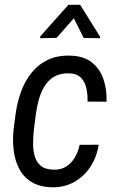

<svg xmlns="http://www.w3.org/2000/svg" viewBox="-20 -770 488 800"><path d="M202.1 -63Q233.9 -62 256.1 -76.2Q278.3 -90.3 292 -114.3Q305.7 -138.2 312 -166.5L391.1 -167Q383.8 -117.2 357.7 -76.7Q331.5 -36.1 290.5 -12.5Q249.5 11.2 197.3 10.3Q144.5 9.3 110.8 -12Q77.1 -33.2 59.3 -68.1Q41.5 -103 36.6 -146Q31.7 -189 37.1 -234.4L44.9 -293.9Q51.3 -342.3 67.4 -387Q83.5 -431.6 111.1 -466.3Q138.7 -501 179 -520.5Q219.2 -540 273.9 -538.1Q329.1 -536.6 362.8 -509.8Q396.5 -482.9 411.1 -439.7Q425.8 -396.5 423.8 -346.2L344.7 -346.7Q345.7 -374 340.3 -400.6Q335 -427.2 318.4 -445.1Q301.8 -462.9 269 -464.4Q231.9 -465.8 206.8 -451.2Q181.6 -436.5 166 -411.4Q150.4 -386.2 141.8 -355.5Q133.3 -324.7 129.4 -293.9L121.6 -233.9Q118.7 -207.5 117.9 -178.2Q117.2 -148.9 123.5 -123Q129.9 -97.2 148.4 -80.6Q167 -64 202.1 -63ZM314 -750 396.5 -617.7V-610.8L328.6 -611.8L287.6 -693.8L215.8 -612.3L147.5 -610.8V-618.2L265.1 -750Z"/></svg>

Font: Roboto Condensed
Style: Italic
Weight: 400
Italic angle: -12°
Designer: Christian Robertson
Foundry: Google
Version: Version 3.0